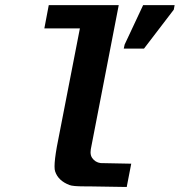

<svg xmlns="http://www.w3.org/2000/svg" viewBox="-20 -745 716 765"><path d="M206.5 -160.2ZM380.9 -95.2 502.9 -92.8 484.9 0 334 -2.4Q325.7 -2.4 318.4 -2.4Q269.5 -2.4 256.8 -7.8Q211.9 -24.9 199.7 -62Q197.3 -68.8 197.3 -82Q197.3 -108.4 206.5 -160.2L298.3 -631.8H156.7L174.3 -724.6H453.1L341.8 -150.4Q340.8 -144 340.8 -138.2Q340.8 -125 347.2 -115.7Q359.4 -98.1 380.9 -95.2ZM383.3 -92.8ZM341.8 -150.4ZM473.1 -551.3 476.6 -567.4 550.3 -724.6H675.8L672.4 -706.5L553.7 -551.3Z"/></svg>

Font: Liberation Mono
Style: Bold Italic
Weight: 700
Italic angle: -12°
Monospace: yes
Designer: Steve Matteson
Foundry: Ascender Corporation
Version: Version 2.1.5